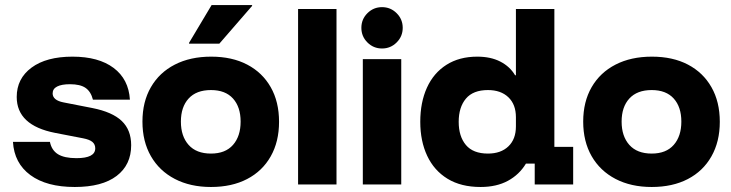

<svg xmlns="http://www.w3.org/2000/svg" viewBox="-20 -736 2915 766"><path d="M278.3 10Q165.8 10 101.2 -37.5Q36.7 -85 31.7 -170H179.2Q185.8 -136.7 211.2 -120.8Q236.7 -105 285 -105Q360 -105 360 -144.2Q360 -160 348.8 -169.6Q337.5 -179.2 311.7 -184.2L200 -205.8Q46.7 -235.8 46.7 -349.2Q46.7 -422.5 105.8 -466.2Q165 -510 269.2 -510Q373.3 -510 433.3 -465Q493.3 -420 498.3 -338.3H350.8Q342.5 -370.8 321.2 -385.4Q300 -400 259.2 -400Q225.8 -400 207.9 -390.8Q190 -381.7 190 -363.3Q190 -350 200.8 -340.8Q211.7 -331.7 233.3 -327.5L348.3 -305Q428.3 -289.2 465.8 -253.3Q503.3 -217.5 503.3 -156.7Q503.3 -78.3 445.4 -34.2Q387.5 10 278.3 10Z M821.7 10Q739.2 10 677.5 -22.1Q615.8 -54.2 582.1 -112.9Q548.3 -171.7 548.3 -250.8Q548.3 -330 582.1 -388.3Q615.8 -446.7 677.5 -478.3Q739.2 -510 822.5 -510Q905.8 -510 966.2 -478.3Q1026.7 -446.7 1060 -388.3Q1093.3 -330 1093.3 -250Q1093.3 -170.8 1060 -112.1Q1026.7 -53.3 965.8 -21.7Q905 10 821.7 10ZM821.7 -123.3Q879.2 -123.3 909.6 -157.9Q940 -192.5 940 -250.8Q940 -309.2 909.6 -342.9Q879.2 -376.7 821.7 -376.7Q763.3 -376.7 732.5 -342.9Q701.7 -309.2 701.7 -250.8Q701.7 -192.5 732.5 -157.9Q763.3 -123.3 821.7 -123.3ZM734.2 -561.7V-565L824.2 -715.8H985.8V-712.5L855 -561.7Z M1169.2 0V-700H1322.5V0Z M1427.5 0V-500H1580.8V0ZM1504.2 -542.5Q1470 -542.5 1445.8 -566.7Q1421.7 -590.8 1421.7 -625Q1421.7 -659.2 1445.8 -683.3Q1470 -707.5 1504.2 -707.5Q1538.3 -707.5 1562.5 -683.3Q1586.7 -659.2 1586.7 -625Q1586.7 -590.8 1562.5 -566.7Q1538.3 -542.5 1504.2 -542.5Z M1897.5 10Q1819.2 10 1765.4 -22.9Q1711.7 -55.8 1684.2 -114.6Q1656.7 -173.3 1656.7 -250Q1656.7 -327.5 1683.3 -386.2Q1710 -445 1761.3 -477.5Q1812.5 -510 1884.2 -510Q1937.5 -510 1975.8 -490.4Q2014.2 -470.8 2035 -435.8H2038.3V-700H2191.7V-150H2266.7V0H2113.3V-83.3H2078.3Q2051.7 -39.2 2006.3 -14.6Q1960.8 10 1897.5 10ZM1926.7 -123.3Q1978.3 -123.3 2008.3 -152.1Q2038.3 -180.8 2038.3 -231.7V-268.3Q2038.3 -319.2 2008.3 -347.9Q1978.3 -376.7 1926.7 -376.7Q1867.5 -376.7 1838.8 -342.5Q1810 -308.3 1810 -250Q1810 -191.7 1838.8 -157.5Q1867.5 -123.3 1926.7 -123.3Z M2580 10Q2497.5 10 2435.8 -22.1Q2374.2 -54.2 2340.4 -112.9Q2306.7 -171.7 2306.7 -250.8Q2306.7 -330 2340.4 -388.3Q2374.2 -446.7 2435.8 -478.3Q2497.5 -510 2580.8 -510Q2664.2 -510 2724.6 -478.3Q2785 -446.7 2818.3 -388.3Q2851.7 -330 2851.7 -250Q2851.7 -170.8 2818.3 -112.1Q2785 -53.3 2724.2 -21.7Q2663.3 10 2580 10ZM2580 -123.3Q2637.5 -123.3 2667.9 -157.9Q2698.3 -192.5 2698.3 -250.8Q2698.3 -309.2 2667.9 -342.9Q2637.5 -376.7 2580 -376.7Q2521.7 -376.7 2490.8 -342.9Q2460 -309.2 2460 -250.8Q2460 -192.5 2490.8 -157.9Q2521.7 -123.3 2580 -123.3Z"/></svg>

Font: Funnel Display Light ExtraBold
Style: Regular
Weight: 800
Version: Version 1.000